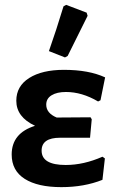

<svg xmlns="http://www.w3.org/2000/svg" viewBox="-20 -760 488 789"><path d="M241 -734 252 -740 336 -708 340 -695Q311 -636 258 -530L247 -524L181 -550Q211 -635 241 -734ZM232 9Q135 9 81.5 -25Q28 -59 28 -125Q28 -213 124 -243Q47 -279 47 -346Q47 -406 100 -439.5Q153 -473 243 -473Q345 -473 412 -442L393 -348L383 -343Q317 -382 251 -382Q214 -382 192 -368.5Q170 -355 170 -330Q170 -295 213 -277L352 -278L357 -270L350 -194H227Q151 -194 151 -141Q151 -82 250 -82Q324 -82 401 -116L411 -109L401 -21Q326 9 232 9Z"/></svg>

Font: Alegreya Sans SC
Style: Bold
Weight: 700
Designer: Juan Pablo del Peral
Foundry: Huerta Tipografica
Version: Version 2.007